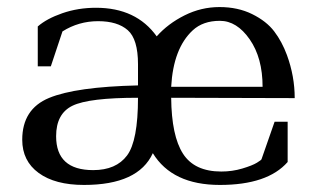

<svg xmlns="http://www.w3.org/2000/svg" viewBox="-20 -515 914 544"><path d="M607 -29Q638 -29 666.5 -37.5Q695 -46 708 -54Q721 -62 721 -64L758 -170H795V-56Q738 9 603 9Q468 9 413 -81Q372 9 218 9Q136 9 89.5 -25Q43 -59 43 -119Q43 -206 119 -237.5Q195 -269 371 -273V-333Q371 -404 342 -429.5Q313 -455 258 -455Q203 -455 157 -426L124 -327H87V-440Q112 -462 156.5 -477.5Q201 -493 252 -493Q366 -493 424 -412Q456 -448 503 -471.5Q550 -495 602 -495Q654 -495 694.5 -475Q735 -455 757 -426Q779 -397 793 -359Q815 -299 815 -237L465 -238Q466 -130 498.5 -79.5Q531 -29 607 -29ZM244 -33Q309 -33 340 -74.5Q371 -116 371 -238Q232 -238 185.5 -215.5Q139 -193 139 -129Q139 -33 244 -33ZM526 -429Q471 -378 465 -269H724Q724 -351 687.5 -403.5Q651 -456 603 -456Q555 -456 526 -429Z"/></svg>

Font: Ledger
Style: Regular
Weight: 400
Designer: Denis Masharov
Foundry: Denis Masharov
Version: 1.001